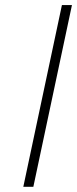

<svg xmlns="http://www.w3.org/2000/svg" viewBox="-20 -718 300 748"><path d="M109.9 9.8H70.8L221.2 -698.2H260.3Z"/></svg>

Font: Linux Biolinum Slanted O
Style: Slanted
Weight: 400
Designer: Philipp H. Poll
Foundry: Philipp H. Poll
Version: Version 1.0.4